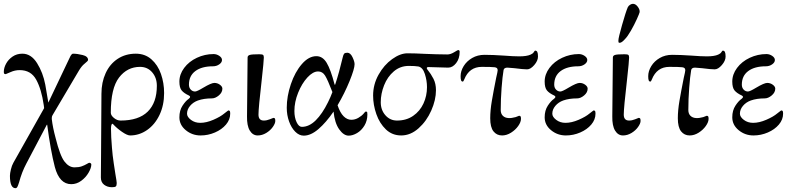

<svg xmlns="http://www.w3.org/2000/svg" viewBox="-30 -695 4142 1005"><path d="M22 225Q22 213 27 192Q32 171 40 157L201 -129L199 -145Q187 -228 159.5 -278Q132 -328 73 -328Q48 -328 25 -317.5Q2 -307 0 -307Q-6 -307 -8 -309.5Q-10 -312 -10 -319Q-10 -340 2 -362Q14 -384 36 -399Q58 -414 87 -414Q133 -414 164 -364.5Q195 -315 207 -252L223 -158L329 -381Q331 -384 335 -393.5Q339 -403 343.5 -408.5Q348 -414 352 -414Q374 -414 402.5 -407Q431 -400 431 -381Q431 -376 412 -361Q398 -350 384 -327Q370 -304 368 -300L245 -92Q240 -83 241 -72Q246 -28 261 27Q284 120 307.5 150.5Q331 181 360 181Q383 181 398 175.5Q413 170 424 163.5Q435 157 437 157Q441 157 444.5 159.5Q448 162 448 166Q448 184 433.5 209Q419 234 395 251.5Q371 269 343 269Q281 269 257 179Q235 94 217 -42H215L108 161Q84 206 70 259Q64 278 60.5 284Q57 290 51 290Q22 290 22 225Z M498 234 499 109 501 -204Q501 -264 523 -312Q545 -360 586 -387Q627 -414 681 -414Q729 -414 762.5 -384.5Q796 -355 812.5 -308Q829 -261 829 -208Q829 -144 805 -93.5Q781 -43 740 -14.5Q699 14 651 14Q636 14 608.5 -5Q581 -24 562 -45Q561 -47 558 -47Q555 -47 553 -40Q551 -33 551 -22Q551 20 556 78Q559 118 565.5 160.5Q572 203 574 216Q581 256 581 263Q581 277 576 281Q571 285 556 285Q532 285 515 272Q498 259 498 234ZM791 -246Q791 -288 766.5 -316.5Q742 -345 703 -345Q636 -345 593 -289Q550 -233 550 -105Q550 -91 566.5 -77.5Q583 -64 601 -64Q696 -64 743.5 -111Q791 -158 791 -246Z M909 -81Q909 -117 925.5 -142Q942 -167 957 -177Q965 -183 965 -188Q965 -192 959 -195Q933 -207 921 -221.5Q909 -236 909 -268Q909 -306 934 -339.5Q959 -373 1000.5 -392.5Q1042 -412 1088 -412Q1104 -412 1118 -402.5Q1132 -393 1132 -381Q1132 -368 1117.5 -358Q1103 -348 1085 -348Q1026 -348 992.5 -323Q959 -298 959 -252Q959 -236 968.5 -226Q978 -216 991 -216Q1001 -216 1034 -236Q1076 -261 1092 -261Q1108 -261 1121 -251.5Q1134 -242 1134 -231Q1134 -211 1115.5 -195.5Q1097 -180 1079 -180Q1037 -180 1006 -169Q981 -160 965 -141Q949 -122 949 -100Q949 -83 969.5 -67.5Q990 -52 1018 -52Q1050 -52 1087 -68Q1124 -84 1144 -101Q1151 -106 1157.5 -111.5Q1164 -117 1165 -117Q1171 -117 1173 -113.5Q1175 -110 1175 -100Q1175 -69 1153 -43Q1131 -17 1095 -1.5Q1059 14 1020 14Q976 14 942.5 -13.5Q909 -41 909 -81Z M1263 -86 1266 -394Q1266 -404 1277.5 -407.5Q1289 -411 1327 -411Q1343 -411 1347 -407.5Q1351 -404 1351 -394Q1351 -376 1340 -277Q1323 -130 1323 -95Q1323 -64 1351 -64Q1366 -64 1382 -70.5Q1398 -77 1401 -78Q1407 -78 1409 -74.5Q1411 -71 1411 -62Q1411 -49 1398 -30.5Q1385 -12 1363.5 1Q1342 14 1319 14Q1293 14 1277.5 -11.5Q1262 -37 1263 -86Z M1471 -131Q1471 -191 1492.5 -254.5Q1514 -318 1550 -359.5Q1586 -401 1626 -401Q1659 -401 1680 -366Q1701 -331 1721 -254Q1722 -251 1723 -251Q1724 -251 1725 -254Q1746 -318 1764 -395Q1767 -409 1771.5 -414Q1776 -419 1788 -419Q1804 -419 1815 -396Q1826 -373 1826 -359Q1826 -335 1800 -271Q1774 -207 1737 -144Q1750 -105 1768.5 -86.5Q1787 -68 1809 -68Q1828 -68 1845.5 -78Q1863 -88 1874 -101Q1876 -103 1879 -107Q1882 -111 1885 -111Q1891 -111 1892 -108Q1893 -105 1893 -96Q1893 -63 1877.5 -37.5Q1862 -12 1839 1.5Q1816 15 1795 15Q1769 15 1745.5 -18Q1722 -51 1716 -111Q1677 -54 1637 -19.5Q1597 15 1560 15Q1536 15 1515.5 -5.5Q1495 -26 1483 -59.5Q1471 -93 1471 -131ZM1687 -160Q1700 -186 1710 -213Q1685 -278 1671.5 -299.5Q1658 -321 1635 -321Q1608 -321 1579 -289.5Q1550 -258 1530.5 -209.5Q1511 -161 1511 -114Q1511 -80 1522.5 -55.5Q1534 -31 1550 -31Q1588 -31 1622.5 -65Q1657 -99 1687 -160Z M1923 -195Q1923 -253 1951.5 -304Q1980 -355 2022.5 -385.5Q2065 -416 2103 -416Q2140 -416 2197 -413Q2223 -412 2253 -411Q2283 -410 2312 -410Q2328 -410 2347 -421.5Q2366 -433 2368 -433Q2376 -433 2376 -424Q2376 -388 2357.5 -364.5Q2339 -341 2316 -341L2212 -344Q2204 -344 2204 -338Q2204 -334 2208 -330Q2226 -308 2239 -282.5Q2252 -257 2252 -223Q2252 -172 2227.5 -116.5Q2203 -61 2161 -23.5Q2119 14 2070 14Q2023 14 1990 -17.5Q1957 -49 1940 -97.5Q1923 -146 1923 -195ZM2205 -239Q2205 -273 2194 -307.5Q2183 -342 2160 -347Q2142 -350 2110 -350Q2065 -350 2031.5 -321.5Q1998 -293 1980.5 -248.5Q1963 -204 1963 -160Q1963 -119 1987.5 -91.5Q2012 -64 2048 -64Q2097 -64 2132.5 -88.5Q2168 -113 2186.5 -153Q2205 -193 2205 -239Z M2536 -76Q2536 -117 2544.5 -167Q2553 -217 2567 -287Q2575 -321 2575 -327Q2575 -335 2571 -338.5Q2567 -342 2559 -343Q2543 -345 2492 -345Q2426 -345 2400 -279Q2396 -268 2392 -268Q2386 -268 2383.5 -274.5Q2381 -281 2381 -296Q2381 -323 2397 -349Q2413 -375 2441.5 -391.5Q2470 -408 2506 -408Q2549 -408 2607 -404Q2657 -400 2688 -400Q2727 -400 2747 -409Q2759 -414 2764 -422Q2769 -430 2771 -430Q2779 -430 2782.5 -423Q2786 -416 2786 -399Q2786 -377 2766.5 -354.5Q2747 -332 2729 -332Q2709 -332 2663 -338L2626 -341Q2609 -341 2606 -329Q2600 -294 2595.5 -235Q2591 -176 2591 -119Q2591 -100 2602 -89Q2613 -78 2632 -77Q2647 -76 2669 -82Q2678 -85 2682 -87Q2686 -89 2687 -89Q2693 -89 2695 -85.5Q2697 -82 2697 -73Q2697 -56 2682.5 -35.5Q2668 -15 2645 -0.5Q2622 14 2598 14Q2570 14 2553 -7.5Q2536 -29 2536 -76Z M2821 -81Q2821 -117 2837.5 -142Q2854 -167 2869 -177Q2877 -183 2877 -188Q2877 -192 2871 -195Q2845 -207 2833 -221.5Q2821 -236 2821 -268Q2821 -306 2846 -339.5Q2871 -373 2912.5 -392.5Q2954 -412 3000 -412Q3016 -412 3030 -402.5Q3044 -393 3044 -381Q3044 -368 3029.5 -358Q3015 -348 2997 -348Q2938 -348 2904.5 -323Q2871 -298 2871 -252Q2871 -236 2880.5 -226Q2890 -216 2903 -216Q2913 -216 2946 -236Q2988 -261 3004 -261Q3020 -261 3033 -251.5Q3046 -242 3046 -231Q3046 -211 3027.5 -195.5Q3009 -180 2991 -180Q2949 -180 2918 -169Q2893 -160 2877 -141Q2861 -122 2861 -100Q2861 -83 2881.5 -67.5Q2902 -52 2930 -52Q2962 -52 2999 -68Q3036 -84 3056 -101Q3063 -106 3069.5 -111.5Q3076 -117 3077 -117Q3083 -117 3085 -113.5Q3087 -110 3087 -100Q3087 -69 3065 -43Q3043 -17 3007 -1.5Q2971 14 2932 14Q2888 14 2854.5 -13.5Q2821 -41 2821 -81Z M3174 0ZM3175 -86 3178 -394Q3178 -404 3189.5 -407.5Q3201 -411 3239 -411Q3255 -411 3259 -407.5Q3263 -404 3263 -394Q3263 -376 3252 -277Q3235 -130 3235 -95Q3235 -64 3263 -64Q3278 -64 3294 -70.5Q3310 -77 3313 -78Q3319 -78 3321 -74.5Q3323 -71 3323 -62Q3323 -49 3310 -30.5Q3297 -12 3275.5 1Q3254 14 3231 14Q3205 14 3189.5 -11.5Q3174 -37 3175 -86ZM3207 -484Q3207 -497 3226 -564Q3245 -631 3256 -657Q3260 -665 3268 -670Q3276 -675 3283 -675Q3297 -675 3308.5 -659.5Q3320 -644 3318 -631Q3317 -625 3303.5 -595Q3290 -565 3272.5 -534.5Q3255 -504 3241 -490Q3235 -483 3227.5 -477Q3220 -471 3214 -471Q3209 -471 3208 -473Q3207 -475 3207 -478.5Q3207 -482 3207 -484Z M3518 -76Q3518 -117 3526.5 -167Q3535 -217 3549 -287Q3557 -321 3557 -327Q3557 -335 3553 -338.5Q3549 -342 3541 -343Q3525 -345 3474 -345Q3408 -345 3382 -279Q3378 -268 3374 -268Q3368 -268 3365.5 -274.5Q3363 -281 3363 -296Q3363 -323 3379 -349Q3395 -375 3423.5 -391.5Q3452 -408 3488 -408Q3531 -408 3589 -404Q3639 -400 3670 -400Q3709 -400 3729 -409Q3741 -414 3746 -422Q3751 -430 3753 -430Q3761 -430 3764.5 -423Q3768 -416 3768 -399Q3768 -377 3748.5 -354.5Q3729 -332 3711 -332Q3691 -332 3645 -338L3608 -341Q3591 -341 3588 -329Q3582 -294 3577.5 -235Q3573 -176 3573 -119Q3573 -100 3584 -89Q3595 -78 3614 -77Q3629 -76 3651 -82Q3660 -85 3664 -87Q3668 -89 3669 -89Q3675 -89 3677 -85.5Q3679 -82 3679 -73Q3679 -56 3664.5 -35.5Q3650 -15 3627 -0.5Q3604 14 3580 14Q3552 14 3535 -7.5Q3518 -29 3518 -76Z M3803 -81Q3803 -117 3819.5 -142Q3836 -167 3851 -177Q3859 -183 3859 -188Q3859 -192 3853 -195Q3827 -207 3815 -221.5Q3803 -236 3803 -268Q3803 -306 3828 -339.5Q3853 -373 3894.5 -392.5Q3936 -412 3982 -412Q3998 -412 4012 -402.5Q4026 -393 4026 -381Q4026 -368 4011.5 -358Q3997 -348 3979 -348Q3920 -348 3886.5 -323Q3853 -298 3853 -252Q3853 -236 3862.5 -226Q3872 -216 3885 -216Q3895 -216 3928 -236Q3970 -261 3986 -261Q4002 -261 4015 -251.5Q4028 -242 4028 -231Q4028 -211 4009.5 -195.5Q3991 -180 3973 -180Q3931 -180 3900 -169Q3875 -160 3859 -141Q3843 -122 3843 -100Q3843 -83 3863.5 -67.5Q3884 -52 3912 -52Q3944 -52 3981 -68Q4018 -84 4038 -101Q4045 -106 4051.5 -111.5Q4058 -117 4059 -117Q4065 -117 4067 -113.5Q4069 -110 4069 -100Q4069 -69 4047 -43Q4025 -17 3989 -1.5Q3953 14 3914 14Q3870 14 3836.5 -13.5Q3803 -41 3803 -81Z"/></svg>

Font: EB Garamond
Style: Regular
Weight: 400
Designer: Georg Duffner and Octavio Pardo
Foundry: Georg Duffner
Version: Version 1.000; ttfautohint (v1.6)